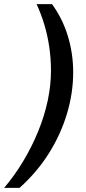

<svg xmlns="http://www.w3.org/2000/svg" viewBox="-60 -756 417 934"><path d="M193 -736Q244 -666 270 -581Q296 -496 296 -404Q296 -304 266 -203.5Q236 -103 178 -10.5Q120 82 35 158H-40Q11 98 53 28Q95 -42 125.5 -116.5Q156 -191 172 -266Q188 -341 188 -412Q188 -471 179.5 -528.5Q171 -586 155 -638.5Q139 -691 118 -736Z"/></svg>

Font: Archivo ExtraCondensed SemiBold
Style: Italic
Weight: 600
Width: 2
Italic angle: -10°
Designer: Hector Gatti
Foundry: Omnibus-Type
Version: Version 2.001